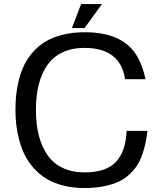

<svg xmlns="http://www.w3.org/2000/svg" viewBox="-20 -926 813 958"><path d="M338.9 -786.1 384.8 -905.8H488.8L401.9 -786.1ZM715.8 -272.9Q711.4 -238.8 706.1 -212.4Q700.7 -186 689.9 -155Q679.2 -124 664.3 -101.1Q649.4 -78.1 625.7 -55.9Q602.1 -33.7 571.5 -19.5Q541 -5.4 497.8 3.4Q454.6 12.2 401.9 12.2Q342.8 12.2 293.5 -0.7Q244.1 -13.7 209.2 -35.6Q174.3 -57.6 147 -88.6Q119.6 -119.6 103 -153.6Q86.4 -187.5 75.9 -227.3Q65.4 -267.1 61.3 -303.2Q57.1 -339.4 57.1 -377.9Q57.1 -417 60.8 -452.6Q64.5 -488.3 74.5 -528.1Q84.5 -567.9 100.6 -601.1Q116.7 -634.3 143.6 -665.3Q170.4 -696.3 205.6 -717.8Q240.7 -739.3 291 -752.2Q341.3 -765.1 401.9 -765.1Q494.6 -765.1 556.9 -738.3Q619.1 -711.4 654.1 -660.9Q689 -610.4 706.1 -530.8H604Q580.6 -687 401.9 -687Q338.9 -687 292 -664.8Q245.1 -642.6 216.3 -601.3Q187.5 -560.1 173.3 -504.2Q159.2 -448.2 159.2 -377.9Q159.2 -307.6 173.3 -251.5Q187.5 -195.3 216.3 -153.3Q245.1 -111.3 292.2 -88.6Q339.4 -65.9 401.9 -65.9Q509.8 -65.9 558.6 -118.2Q607.4 -170.4 611.8 -272.9Z"/></svg>

Font: Standard
Style: Regular
Weight: 400
Designer: Bryce Wilner
Version: Version 2.000;PS 2.0;hotconv 16.6.51;makeotf.lib2.5.65220 DE